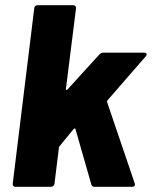

<svg xmlns="http://www.w3.org/2000/svg" viewBox="-20 -720 585 740"><path d="M39 0H177C183 0 189 -5 190 -12L207 -150C207 -152 208 -154 209 -156L264 -223C266 -226 270 -225 271 -222L332 -9C334 -2 339 0 344 0H489C498 0 502 -5 499 -14L393 -326C392 -328 393 -331 394 -333L541 -502C548 -510 546 -517 536 -517H379C373 -517 368 -515 363 -510L240 -375C237 -372 234 -373 234 -377L273 -688C274 -695 269 -700 262 -700H125C118 -700 112 -695 112 -688L29 -12C28 -5 32 0 39 0Z"/></svg>

Font: Barlow ExtraBold
Style: Italic
Weight: 800
Italic angle: -7°
Designer: Jeremy Tribby
Foundry: Tribby Type
Version: Version 1.422;hotconv 1.0.109;makeotfexe 2.5.65596